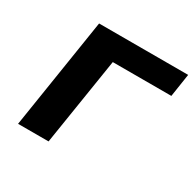

<svg xmlns="http://www.w3.org/2000/svg" viewBox="-117 -631 770 758"><g transform="rotate(30 268.0 -251.5)"><path d="M51 0 130 -503H536L520 -398H253L190 0Z"/></g></svg>

Font: Nunito Sans 6pt
Style: Bold Italic
Weight: 700
Italic angle: -9°
Version: Version 3.101;gftools[0.9.27]